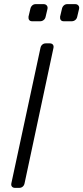

<svg xmlns="http://www.w3.org/2000/svg" viewBox="-20 -910 404 930"><path d="M53 0Q43 0 38 -6Q33 -12 35 -22L176 -678Q178 -688 185 -694Q192 -700 202 -700H221Q231 -700 236 -694Q241 -688 239 -678L99 -22Q97 -12 90 -6Q83 0 73 0ZM289 -807Q279 -807 274.5 -813Q270 -819 271 -829L280 -867Q282 -877 289 -883.5Q296 -890 306 -890H344Q354 -890 359.5 -883.5Q365 -877 363 -867L354 -829Q352 -819 344.5 -813Q337 -807 327 -807ZM136 -807Q126 -807 121.5 -813Q117 -819 118 -829L127 -867Q129 -877 136 -883.5Q143 -890 153 -890H191Q201 -890 206.5 -883.5Q212 -877 210 -867L201 -829Q199 -819 191.5 -813Q184 -807 174 -807Z"/></svg>

Font: Rubik Light
Style: Italic
Weight: 300
Italic angle: -12°
Designer: Hubert and Fischer
Foundry: Hubert and Fischer
Version: Version 2.300;gftools[0.9.30]